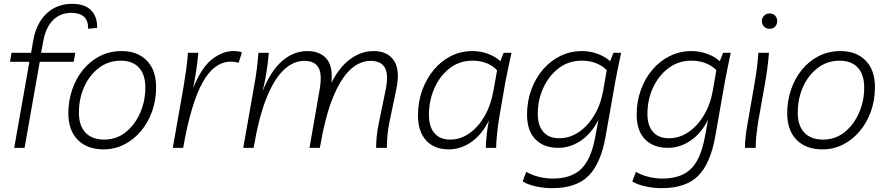

<svg xmlns="http://www.w3.org/2000/svg" viewBox="-20 -770 4629 1000"><path d="M54 0 133 -448H32L40 -495H142L153 -559Q169 -649 222.5 -699.5Q276 -750 356 -750Q421 -750 454 -717Q487 -684 486 -625L439 -620Q441 -703 351 -703Q294 -703 256 -665Q218 -627 205 -554L194 -495H372L364 -448H187L108 0Z M614 -504Q696 -504 744.5 -454.5Q793 -405 793 -316Q793 -248 772 -189.5Q751 -131 713.5 -86.5Q676 -42 626.5 -17Q577 8 520 8Q434 8 385 -41.5Q336 -91 336 -181Q336 -244 355.5 -302Q375 -360 411.5 -405.5Q448 -451 499.5 -477.5Q551 -504 614 -504ZM523 -43Q586 -43 634 -81Q682 -119 709.5 -181Q737 -243 737 -314Q737 -382 703.5 -418Q670 -454 609 -454Q545 -454 495.5 -416.5Q446 -379 418.5 -317.5Q391 -256 391 -183Q391 -115 425.5 -79Q460 -43 523 -43Z M1223 -443Q1213 -446 1204 -447.5Q1195 -449 1183 -449Q1096 -449 1035.5 -341Q975 -233 934 0H880L937 -324Q944 -367 950 -410Q956 -453 959 -495H1013Q1010 -458 1003 -409.5Q996 -361 986 -311Q1029 -418 1084 -461Q1139 -504 1195 -504Q1208 -504 1220 -502.5Q1232 -501 1240 -497Z M1247 0 1304 -324Q1312 -368 1317.5 -410.5Q1323 -453 1326 -495H1380Q1377 -456 1369.5 -404.5Q1362 -353 1348 -295Q1388 -398 1448 -451Q1508 -504 1581 -504Q1645 -504 1680 -465Q1715 -426 1706 -339Q1748 -421 1804.5 -462.5Q1861 -504 1926 -504Q1999 -504 2032 -454Q2065 -404 2044 -305L2008 -132Q1995 -70 1995 0H1939Q1939 -63 1953 -129L1988 -299Q2005 -380 1985 -416.5Q1965 -453 1910 -453Q1853 -453 1803 -406Q1753 -359 1713 -259.5Q1673 -160 1646 0H1592L1644 -299Q1659 -380 1639.5 -416.5Q1620 -453 1565 -453Q1508 -453 1458 -406Q1408 -359 1368 -259.5Q1328 -160 1301 0Z M2317 8Q2242 8 2199.5 -38.5Q2157 -85 2157 -169Q2157 -238 2178.5 -298.5Q2200 -359 2238.5 -405.5Q2277 -452 2328.5 -478Q2380 -504 2442 -504Q2484 -504 2523.5 -489Q2563 -474 2586 -451L2603 -495H2644Q2633 -447 2625.5 -409Q2618 -371 2612 -342L2582 -169Q2574 -123 2569 -74.5Q2564 -26 2564 0H2510Q2511 -34 2515 -69Q2519 -104 2526 -142Q2490 -69 2435 -30.5Q2380 8 2317 8ZM2325 -43Q2378 -43 2424.5 -75.5Q2471 -108 2504 -165.5Q2537 -223 2550 -298L2569 -404Q2521 -454 2441 -454Q2373 -454 2322 -414.5Q2271 -375 2242.5 -310.5Q2214 -246 2214 -172Q2214 -110 2242.5 -76.5Q2271 -43 2325 -43Z M2856 210Q2814 210 2772 201Q2730 192 2702 175L2721 125Q2750 142 2786.5 151Q2823 160 2859 160Q2955 160 3006.5 110.5Q3058 61 3079 -51L3097 -146Q3060 -74 3005 -37Q2950 0 2887 0Q2812 0 2768.5 -44.5Q2725 -89 2725 -173Q2725 -241 2746.5 -301Q2768 -361 2806.5 -406.5Q2845 -452 2897.5 -478Q2950 -504 3012 -504Q3054 -504 3094 -489Q3134 -474 3158 -451L3175 -495H3215Q3205 -447 3197 -409Q3189 -371 3184 -342L3134 -58Q3109 82 3045 146Q2981 210 2856 210ZM2892 -50Q2947 -50 2994 -81.5Q3041 -113 3075 -169.5Q3109 -226 3122 -300L3140 -405Q3117 -428 3084 -441Q3051 -454 3010 -454Q2942 -454 2890.5 -415Q2839 -376 2810 -313Q2781 -250 2781 -177Q2781 -116 2810 -83Q2839 -50 2892 -50Z M3427 210Q3385 210 3343 201Q3301 192 3273 175L3292 125Q3321 142 3357.5 151Q3394 160 3430 160Q3526 160 3577.5 110.5Q3629 61 3650 -51L3668 -146Q3631 -74 3576 -37Q3521 0 3458 0Q3383 0 3339.5 -44.5Q3296 -89 3296 -173Q3296 -241 3317.5 -301Q3339 -361 3377.5 -406.5Q3416 -452 3468.5 -478Q3521 -504 3583 -504Q3625 -504 3665 -489Q3705 -474 3729 -451L3746 -495H3786Q3776 -447 3768 -409Q3760 -371 3755 -342L3705 -58Q3680 82 3616 146Q3552 210 3427 210ZM3463 -50Q3518 -50 3565 -81.5Q3612 -113 3646 -169.5Q3680 -226 3693 -300L3711 -405Q3688 -428 3655 -441Q3622 -454 3581 -454Q3513 -454 3461.5 -415Q3410 -376 3381 -313Q3352 -250 3352 -177Q3352 -116 3381 -83Q3410 -50 3463 -50Z M3860 0Q3860 -32 3864 -64Q3868 -96 3874 -129L3908 -324Q3916 -368 3921.5 -410.5Q3927 -453 3930 -495H3985Q3982 -453 3975.5 -406.5Q3969 -360 3962 -322L3928 -131Q3923 -99 3919.5 -67Q3916 -35 3916 0ZM3988 -620Q3970 -620 3959 -632Q3948 -644 3948 -660Q3948 -676 3959.5 -688Q3971 -700 3988 -700Q4007 -700 4017.5 -688Q4028 -676 4028 -660Q4028 -644 4017.5 -632Q4007 -620 3988 -620Z M4358 -504Q4440 -504 4488.5 -454.5Q4537 -405 4537 -316Q4537 -248 4516 -189.5Q4495 -131 4457.5 -86.5Q4420 -42 4370.5 -17Q4321 8 4264 8Q4178 8 4129 -41.5Q4080 -91 4080 -181Q4080 -244 4099.5 -302Q4119 -360 4155.5 -405.5Q4192 -451 4243.5 -477.5Q4295 -504 4358 -504ZM4267 -43Q4330 -43 4378 -81Q4426 -119 4453.5 -181Q4481 -243 4481 -314Q4481 -382 4447.5 -418Q4414 -454 4353 -454Q4289 -454 4239.5 -416.5Q4190 -379 4162.5 -317.5Q4135 -256 4135 -183Q4135 -115 4169.5 -79Q4204 -43 4267 -43Z"/></svg>

Font: Livvic Light
Style: Italic
Weight: 300
Italic angle: -10°
Designer: Jacques Le Bailly, Baron von Fonthausen
Version: Version 1.001; ttfautohint (v1.8.2)